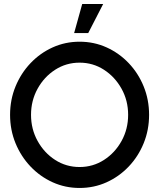

<svg xmlns="http://www.w3.org/2000/svg" viewBox="-20 -920 790 953"><path d="M375 13Q304 13 241.5 -15.2Q179 -43.5 131.5 -93.5Q84 -143.5 57 -209.2Q30 -275 30 -350Q30 -425 57 -490.8Q84 -556.5 131.5 -606.5Q179 -656.5 241.5 -684.8Q304 -713 375 -713Q446.5 -713 509 -684.8Q571.5 -656.5 619 -606.5Q666.5 -556.5 693.2 -490.8Q720 -425 720 -350Q720 -275 693.2 -209.2Q666.5 -143.5 619 -93.5Q571.5 -43.5 509 -15.2Q446.5 13 375 13ZM375 -91Q441.5 -91 496.2 -126.2Q551 -161.5 583.5 -220.5Q616 -279.5 616 -350Q616 -421 583.2 -479.8Q550.5 -538.5 496 -573.8Q441.5 -609 375 -609Q308.5 -609 253.8 -573.8Q199 -538.5 166.5 -479.5Q134 -420.5 134 -350Q134 -279 166.8 -220Q199.5 -161 254 -126Q308.5 -91 375 -91ZM348 -756 388 -900H492L418 -756Z"/></svg>

Font: Urbanist SemiBold
Style: Regular
Weight: 600
Designer: Corey Hu
Foundry: Corey Hu
Version: Version 1.321; ttfautohint (v1.8.4.7-5d5b)